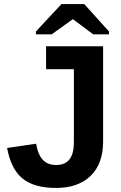

<svg xmlns="http://www.w3.org/2000/svg" viewBox="-20 -916 596 946"><path d="M256 10Q148 10 91 -36.5Q34 -83 15 -187L158 -208Q167 -154 191 -128.5Q215 -103 257 -103Q344 -103 344 -214V-575H207V-688H488V-218Q488 -110 427 -50Q366 10 256 10ZM395 -896 517 -761V-747H439L340 -821H338L235 -747H157V-761L283 -896Z"/></svg>

Font: Libra Sans
Style: Bold
Weight: 700
Foundry: Context Ltd
Version: Version 1.000